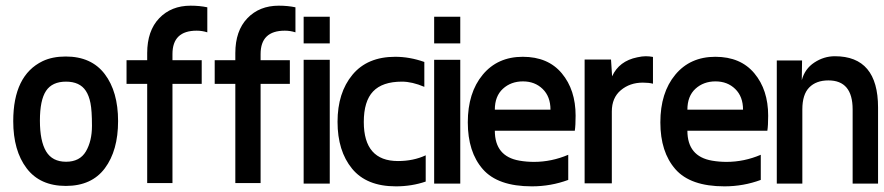

<svg xmlns="http://www.w3.org/2000/svg" viewBox="-20 -656 3159 686"><path d="M27.3 -223.1Q27.3 -386.7 132.3 -437.5Q167 -454.1 214.8 -454.1Q306.6 -454.1 354.2 -391.4Q401.9 -328.6 401.9 -223.4Q401.9 -118.2 354.7 -54.9Q307.6 8.3 215.3 8.3Q123 8.3 75.2 -54.7Q27.3 -117.7 27.3 -223.1ZM286.6 -331.5Q265.1 -364.3 215.8 -364.3Q166.5 -364.3 144.5 -331.3Q122.6 -298.3 122.6 -225.1Q122.6 -151.9 144.8 -115Q167 -78.1 216.1 -78.1Q265.1 -78.1 286.9 -115Q308.6 -151.9 308.6 -206.5Q308.6 -261.2 303.2 -287.8Q297.9 -314.5 286.6 -331.5Z M682.6 -546.4Q596.2 -546.4 596.2 -462.9V-440.9H700.7V-356.4H596.2V-2H505.9V-356.4H432.1V-440.9H505.9V-466.3Q505.9 -545.9 548.8 -590.8Q591.8 -635.7 661.1 -635.7Q693.4 -635.7 720.7 -629.9V-540.5Q702.1 -546.4 682.6 -546.4Z M997.6 -546.4Q911.1 -546.4 911.1 -462.9V-440.9H1015.6V-356.4H911.1V-2H820.8V-356.4H747.1V-440.9H820.8V-466.3Q820.8 -545.9 863.8 -590.8Q906.7 -635.7 976.1 -635.7Q1008.3 -635.7 1035.6 -629.9V-540.5Q1017.1 -546.4 997.6 -546.4Z M1158.2 -501H1064.9V-596.2H1158.2ZM1158.2 0H1064.9V-442.4H1158.2Z M1401.9 -80.6Q1457 -80.6 1501 -101.1V-7.3Q1451.2 9.8 1394.5 9.8Q1289.6 9.8 1237.8 -53.5Q1186 -116.7 1186 -220.7Q1186 -324.7 1239.3 -388.9Q1292.5 -453.1 1392.1 -453.1Q1443.8 -453.1 1496.1 -434.6V-345.7Q1452.6 -364.3 1416 -364.3Q1346.2 -364.3 1313 -329.3Q1279.8 -294.4 1279.8 -220.2Q1279.8 -80.6 1401.9 -80.6Z M1624.5 -501H1531.2V-596.2H1624.5ZM1624.5 0H1531.2V-442.4H1624.5Z M2010.3 -13.2Q1948.2 9.8 1880.4 9.8Q1758.8 9.8 1705.1 -51.5Q1651.4 -112.8 1651.4 -218.8Q1651.4 -324.7 1704.6 -388.9Q1757.8 -453.1 1847.9 -453.1Q1938 -453.1 1987.3 -394Q2036.6 -335 2036.6 -242.7Q2036.6 -207.5 2033.7 -189H1748Q1748 -97.2 1835.9 -82Q1861.3 -77.6 1887.7 -77.6Q1950.7 -77.6 2010.3 -103ZM1946.8 -264.2Q1946.8 -311 1918.9 -338.1Q1891.1 -365.2 1848.4 -365.2Q1805.7 -365.2 1776.9 -338.9Q1748 -312.5 1748 -264.2Z M2256.8 -451.2Q2274.4 -455.1 2287.1 -455.1Q2299.8 -455.1 2313 -452.6V-356.9Q2298.3 -360.8 2276.9 -360.8Q2230.5 -360.8 2198.2 -333.7Q2166 -306.6 2166 -257.8V-1H2068.8V-443.4H2163.1L2167 -383.3Q2191.9 -438 2256.8 -451.2Z M2698.2 -13.2Q2636.2 9.8 2568.4 9.8Q2446.8 9.8 2393.1 -51.5Q2339.4 -112.8 2339.4 -218.8Q2339.4 -324.7 2392.6 -388.9Q2445.8 -453.1 2535.9 -453.1Q2626 -453.1 2675.3 -394Q2724.6 -335 2724.6 -242.7Q2724.6 -207.5 2721.7 -189H2436Q2436 -97.2 2523.9 -82Q2549.3 -77.6 2575.7 -77.6Q2638.7 -77.6 2698.2 -103ZM2634.8 -264.2Q2634.8 -311 2606.9 -338.1Q2579.1 -365.2 2536.4 -365.2Q2493.7 -365.2 2464.8 -338.9Q2436 -312.5 2436 -264.2Z M3026.4 -265.1Q3026.4 -368.7 2939.9 -368.7Q2896 -368.7 2871.3 -343.5Q2846.7 -318.4 2846.7 -265.1V0H2755.4V-439.9H2845.7L2844.7 -369.6Q2855.5 -410.2 2889.6 -432.6Q2923.8 -455.1 2962.9 -455.1Q3117.2 -455.1 3117.2 -272V0H3026.4Z"/></svg>

Font: Keraleeyam
Style: Regular
Weight: 400
Designer: Hussain K. H.
Foundry: Swathanthra Malayalam Computing(SMC) http://smc.org.in
Version: Version 3.0.0+20221109